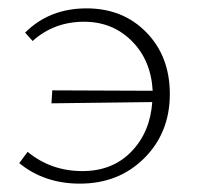

<svg xmlns="http://www.w3.org/2000/svg" viewBox="-20 -435 471 459"><path d="M187 -415Q274 -415 330 -357.5Q386 -300 386 -210Q386 -118 325 -57Q264 4 171 4Q86 4 26 -45L46 -72Q102 -26 177 -26Q249 -26 294 -72.5Q339 -119 344 -191L103 -188L105 -219L345 -218Q341 -291 295 -337Q249 -383 181 -383Q109 -383 58 -337L40 -357Q98 -415 187 -415Z"/></svg>

Font: EauTestText Light
Style: Regular
Weight: 300
Designer: Christian Thalmann (Catharsis Fonts)
Version: Version 0.001;PS 000.001;hotconv 1.0.88;makeotf.lib2.5.64775